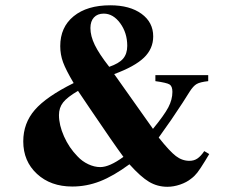

<svg xmlns="http://www.w3.org/2000/svg" viewBox="-20 -697 873 733"><path d="M573.2 -410.2H774.9V-387.2Q743.7 -383.8 730.7 -376.2Q717.8 -368.7 704.1 -347.2L676.8 -304.2Q637.2 -242.7 585.9 -171.9Q627.4 -119.6 651.4 -101.3Q675.3 -83 703.1 -83Q720.7 -83 733.6 -91.8Q746.6 -100.6 759.8 -120.1L778.8 -108.9L763.2 -83Q744.1 -51.8 733.4 -38.1Q722.7 -24.4 710 -15.1Q692.9 -1 667.7 7.6Q642.6 16.1 619.1 16.1Q581.1 16.1 549.3 -2.7Q517.6 -21.5 474.1 -69.8Q413.1 -24.9 361.8 -4.9Q310.5 15.1 255.9 15.1Q173.3 15.1 121.1 -33.2Q68.8 -81.5 68.8 -157.2Q68.8 -226.6 112.8 -277.3Q156.7 -328.1 261.2 -379.9Q231.4 -430.2 220.7 -459.5Q210 -488.8 210 -521Q210 -593.3 261.2 -635Q312.5 -676.8 400.9 -676.8Q475.6 -676.8 520.3 -644.3Q564.9 -611.8 564.9 -558.1Q564.9 -510.7 529.5 -476.8Q494.1 -442.9 416 -414.1L564 -205.1Q606.9 -257.3 622.6 -287.1Q638.2 -316.9 638.2 -346.2Q638.2 -367.7 627.4 -374.5Q616.7 -381.3 573.2 -387.2ZM325.2 -279.8 277.8 -350.1Q236.8 -326.2 220.9 -305.9Q205.1 -285.6 205.1 -257.8Q205.1 -219.7 224.4 -176.3Q243.7 -132.8 275.9 -100.1Q293.5 -81.1 316.9 -70.1Q340.3 -59.1 362.8 -59.1Q397.9 -59.1 451.2 -98.1Q414.6 -147.5 325.2 -279.8ZM397 -441.9Q434.1 -454.6 450 -473.1Q465.8 -491.7 465.8 -522Q465.8 -571.3 439 -608.2Q412.1 -645 376 -645Q352.1 -645 338.6 -630.4Q325.2 -615.7 325.2 -589.8Q325.2 -559.6 341.8 -525.4Q358.4 -491.2 397 -441.9Z"/></svg>

Font: Accordance
Style: Bold
Weight: 700
Version: Version 1.2 (build January 31, 2020) Miklal Software Solutio